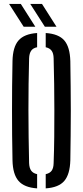

<svg xmlns="http://www.w3.org/2000/svg" viewBox="-20 -980 434 1006"><path d="M174.5 7Q107 2.5 77 -32.2Q47 -67 45.5 -140Q44 -206 43.5 -270.8Q43 -335.5 43 -400Q43 -464.5 43.5 -529.2Q44 -594 45.5 -660Q47 -733.5 77 -768Q107 -802.5 174.5 -807V-732.5Q153.5 -728.5 143.5 -714.5Q133.5 -700.5 132.5 -674.5Q130.5 -608.5 129.8 -540Q129 -471.5 129 -401.8Q129 -332 130 -262.8Q131 -193.5 132.5 -125.5Q133.5 -99.5 143.5 -85.8Q153.5 -72 174.5 -67.5ZM219.5 7V-67.5Q241 -72 250.8 -85.8Q260.5 -99.5 261 -125.5Q263.5 -193.5 264.2 -262.8Q265 -332 264.8 -401.8Q264.5 -471.5 263.8 -540Q263 -608.5 261 -674.5Q260.5 -700.5 250.5 -714.2Q240.5 -728 219.5 -732.5V-807Q287.5 -802.5 317 -768Q346.5 -733.5 348.5 -660Q349.5 -594 350.2 -529Q351 -464 351 -399.5Q351 -335 350.2 -270.5Q349.5 -206 348.5 -140Q346.5 -67 317 -32.2Q287.5 2.5 219.5 7ZM104 -840 27.5 -959.5H89L165 -840ZM215 -840 138.5 -959.5H200L276 -840Z"/></svg>

Font: Big Shoulders Stencil Display Thin SemiBold
Style: Regular
Weight: 600
Version: Version 2.001